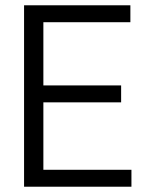

<svg xmlns="http://www.w3.org/2000/svg" viewBox="-20 -706 553 726"><path d="M71 0V-686H473V-622H144V-383H438V-319H144V-64H477V0Z"/></svg>

Font: Archivo Condensed Light
Style: Regular
Weight: 300
Width: 3
Designer: Hector Gatti
Foundry: Omnibus-Type
Version: Version 2.001